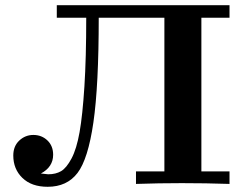

<svg xmlns="http://www.w3.org/2000/svg" viewBox="-20 -706 941 737"><path d="M31 -109Q31 -145 54 -166.5Q77 -188 108 -188Q140 -188 162 -167Q184 -146 184 -112Q184 -65 137 -40Q164 -37 165 -37Q194 -37 214.5 -49Q235 -61 254.5 -97.5Q274 -134 285.5 -199Q297 -264 304 -374Q311 -484 311 -638H198V-686H861V-638H753V-48H861V0Q770 -3 678 -3Q590 -3 502 0V-48H611V-638H359Q359 -377 338.5 -236Q318 -95 277.5 -42Q237 11 163 11Q101 11 66 -23Q31 -57 31 -109Z"/></svg>

Font: CMU Serif
Style: Bold
Weight: 700
Version: Version 0.7.0